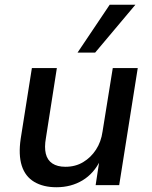

<svg xmlns="http://www.w3.org/2000/svg" viewBox="-20 -778 638 807"><path d="M217 9Q162 9 124 -13.5Q86 -36 71.5 -81.5Q57 -127 67 -195L114 -492H219L173 -198Q166 -159 172.5 -132Q179 -105 200 -91Q221 -77 255 -77Q297 -77 329.5 -96.5Q362 -116 383.5 -149Q405 -182 411 -225L454 -492H559L481 0H382L398 -105H402Q375 -49 327 -20Q279 9 217 9ZM306 -557 441 -758H549L380 -557Z"/></svg>

Font: Nunito Sans 10pt SemiBold
Style: Italic
Weight: 600
Italic angle: -9°
Designer: Vernon Adams
Foundry: Vernon Adams
Version: Version 3.101;gftools[0.9.27]